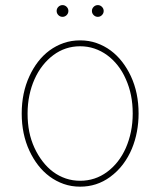

<svg xmlns="http://www.w3.org/2000/svg" viewBox="-20 -710 620 742"><path d="M93.8 -415.8Q107.6 -446 127.1 -471.4Q146.7 -496.8 171.5 -515.1Q196.4 -533.4 226 -543.7Q255.7 -554 289.8 -554Q323.9 -554 353.5 -543.5Q383.2 -533 408 -514.6Q432.9 -496.1 452.4 -470.7Q471.9 -445.3 485.8 -415.5Q515.6 -351.6 515.6 -271.3Q515.6 -236.2 509.2 -201.5Q502.8 -166.9 489.5 -134.9Q476.2 -103 455.3 -75.1Q434.3 -47.2 405.2 -25.9Q354 11.4 289.8 11.4Q255.7 11.4 226 0.9Q196.4 -9.6 171.5 -28.1Q146.7 -46.5 127.1 -71.9Q107.6 -97.3 93.8 -127.1Q63.9 -191.1 63.9 -271.3Q63.9 -351.6 93.8 -415.8ZM113.3 -138.5Q126.8 -109.4 145.1 -85.8Q163.4 -62.1 185.7 -45.6Q208.1 -29.1 234.4 -20.2Q260.7 -11.4 289.8 -11.4Q347.7 -11.4 393.8 -45.5Q416.9 -62.5 435.2 -85.9Q453.5 -109.4 466.3 -138.3Q479 -167.3 486 -200.8Q492.9 -234.4 492.9 -271.3Q492.9 -308.9 486.3 -341.4Q479.8 -373.9 466.3 -404.1Q453.5 -433.6 435 -457Q416.5 -480.5 393.8 -497Q371.1 -513.5 344.8 -522.4Q318.5 -531.2 289.8 -531.2Q232.2 -531.2 186.4 -497.2Q163.4 -480.1 144.9 -456.5Q126.4 -432.9 113.5 -403.9Q100.5 -375 93.6 -341.6Q86.6 -308.2 86.6 -271.3Q86.6 -233.7 93 -201.2Q99.4 -168.7 113.3 -138.5ZM358 -690.3Q367.2 -690.3 373.9 -683.6Q380.7 -676.8 380.7 -667.6Q380.7 -658.4 373.9 -651.6Q367.2 -644.9 358 -644.9Q348.7 -644.9 342 -651.6Q335.2 -658.4 335.2 -667.6Q335.2 -676.8 342 -683.6Q348.7 -690.3 358 -690.3ZM221.6 -690.3Q230.8 -690.3 237.6 -683.6Q244.3 -676.8 244.3 -667.6Q244.3 -658.4 237.6 -651.6Q230.8 -644.9 221.6 -644.9Q212.4 -644.9 205.6 -651.6Q198.9 -658.4 198.9 -667.6Q198.9 -676.8 205.6 -683.6Q212.4 -690.3 221.6 -690.3Z"/></svg>

Font: Inter P Thin
Style: Regular
Weight: 100
Designer: Rasmus Andersson
Foundry: rsms
Version: Version 3.018;git-588b23468